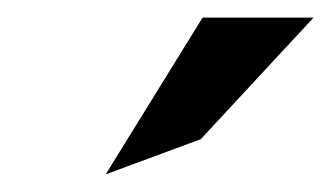

<svg xmlns="http://www.w3.org/2000/svg" viewBox="-20 -772 376 218"><path d="M100 -574 208 -614 336 -752H210Z"/></svg>

Font: Charger Sport
Style: BdExtObl
Weight: 700
Designer: Jasper
Foundry: Cannot Into Space Fonts
Version: Version 1.1